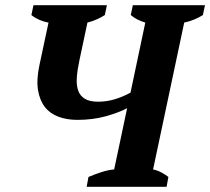

<svg xmlns="http://www.w3.org/2000/svg" viewBox="-20 -720 810 740"><path d="M622 0H314L321 -38Q347 -49 372 -57Q397 -65 420 -67L470 -303Q438 -286 388 -272Q338 -258 278 -258Q238 -258 205.5 -270Q173 -282 153 -307.5Q133 -333 126.5 -373Q120 -413 132 -469L167 -633Q149 -636 131 -644Q113 -652 101 -662L109 -700H392L384 -662Q372 -654 354.5 -646Q337 -638 317 -633L286 -487Q278 -450 276 -420.5Q274 -391 281.5 -370.5Q289 -350 307.5 -339Q326 -328 358 -328Q391 -328 422.5 -337.5Q454 -347 483 -363L540 -633Q506 -643 484 -662L492 -700H770L762 -662Q748 -653 729 -645Q710 -637 690 -633L570 -67Q588 -63 603.5 -54.5Q619 -46 629 -38Z"/></svg>

Font: PT Serif
Style: Bold Italic
Weight: 700
Italic angle: -12°
Designer: A.Korolkova, O.Umpeleva, V.Yefimov
Foundry: ParaType Ltd
Version: Version 1.000W OFL